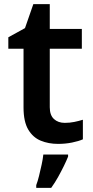

<svg xmlns="http://www.w3.org/2000/svg" viewBox="-20 -681 446 922"><path d="M291 -91Q315 -91 337 -95.5Q359 -100 378 -106V-12Q358 -3 326 3.5Q294 10 259 10Q213 10 175.5 -5.5Q138 -21 115.5 -59Q93 -97 93 -165V-447H20V-502L100 -546L140 -661H219V-542H373V-447H219V-166Q219 -128 239 -109.5Q259 -91 291 -91ZM307 71Q299 91 286.5 116.5Q274 142 259 169Q244 196 226 221H154V208Q161 190 167.5 163.5Q174 137 180 109.5Q186 82 188 61H307Z"/></svg>

Font: Noto Sans Devanagari SemiBold
Style: Regular
Weight: 600
Version: Version 2.003